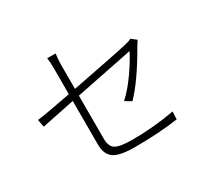

<svg xmlns="http://www.w3.org/2000/svg" viewBox="-153 -989 1305 1221"><g transform="rotate(-30 500.0 -378.5)"><path d="M647.5 -254.9 601.6 -282.2Q657.2 -333 710.4 -409.2Q763.7 -485.4 791 -541Q788.1 -540 727.5 -527.8Q667 -515.6 559.6 -494.1Q452.1 -472.7 370.1 -456.1V-138.7Q370.1 -83 401.9 -63Q433.6 -43 526.4 -43Q683.6 -43 835.9 -71.3L833 -14.6Q693.4 5.9 516.6 5.9Q401.4 5.9 360.4 -25.4Q319.3 -56.6 319.3 -126V-446.3Q278.3 -437.5 221.2 -426.3Q164.1 -415 129.9 -407.7Q95.7 -400.4 78.1 -396.5L67.4 -452.1Q128.9 -459 319.3 -496.1V-683.6Q319.3 -733.4 314.5 -762.7H376Q370.1 -718.8 370.1 -683.6V-505.9Q676.8 -564.5 792 -590.8Q822.3 -597.7 834 -606.4L871.1 -577.1Q859.4 -559.6 850.6 -544.9Q739.3 -349.6 647.5 -254.9Z"/></g></svg>

Font: Gen Shin Gothic Monospace Light
Style: Regular
Weight: 300
Designer: [Source Han Sans]
Ryoko NISHIZUKA  (kana & ideographs); Paul D. Hunt (Latin, Greek & Cyrillic); Wenlong ZHANG  (bopomofo
Version: Version 1.002.20150607